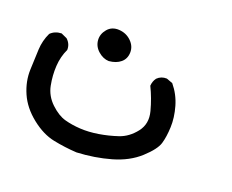

<svg xmlns="http://www.w3.org/2000/svg" viewBox="-61 -138 622 515"><g transform="rotate(15 250.0 119.0)"><path d="M187 293Q153 288 121 278.5Q89 269 59 240.5Q29 212 17.5 178Q6 144 10 111Q14 78 17.5 52.5Q21 27 34 5Q47 -6 66 -5L82 4Q94 17 92 34Q79 56 75 83Q71 110 74 138Q77 166 96.5 188Q116 210 136 217.5Q156 225 180 228.5Q204 232 231.5 230Q259 228 286 221.5Q313 215 334.5 192Q356 169 350 134.5Q344 100 332 69Q334 56 342 47Q354 37 370 39L387 47Q405 73 411 104Q417 135 413.5 162.5Q410 190 402.5 209Q395 228 363 252.5Q331 277 284.5 286Q238 295 187 293ZM207 34Q191 32 178 18.5Q165 5 165 -12.5Q165 -30 178.5 -43.5Q192 -57 212.5 -54Q233 -51 246 -36Q259 -21 257 -3Q255 15 241.5 24.5Q228 34 207 34Z"/></g></svg>

Font: NaniFont Regular
Style: Regular
Weight: 400
Designer: Nanigashitei
Version: Version 1.036